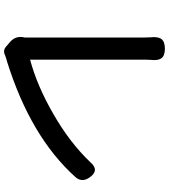

<svg xmlns="http://www.w3.org/2000/svg" viewBox="34 -816 796 903"><g transform="rotate(90 431.5 -364.0)"><path d="M200 6 179 -12Q145 -40 156 -83Q156 -89 156 -95V-369V-643Q156 -663 155 -674Q151 -709 163 -725.5Q175 -742 209 -742Q242 -742 254 -725Q265 -709 261 -675Q260 -665 260 -644V-108Q383 -141 513 -216Q650 -294 743 -392Q782 -437 816 -385Q838 -351 813 -322Q623 -110 267 1Q265 1 262 2Q249 6 241 9Q218 21 200 6Z"/></g></svg>

Font: GenSenRounded TW M
Style: Regular
Weight: 500
Version: Version 1.501;PS 1;hotconv 16.6.51;makeotf.lib2.5.65220